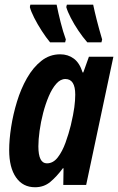

<svg xmlns="http://www.w3.org/2000/svg" viewBox="-20 -786 502 816"><path d="M128.9 9.8Q77.1 9.8 48.1 -32Q19 -73.7 19 -147.9Q19 -191.9 27.3 -245.8Q35.6 -299.8 52.2 -354.2Q68.8 -408.7 94.7 -454.1Q120.6 -499.5 155.8 -527.3Q190.9 -555.2 235.8 -555.2Q269 -555.2 293.7 -536.9Q318.4 -518.6 331.1 -478H334L357.9 -544.9H461.9L346.2 0H249L250 -70.8H247.1Q220.7 -35.2 193.6 -12.7Q166.5 9.8 128.9 9.8ZM179.2 -91.8Q206.1 -91.8 225.6 -117.2Q245.1 -142.6 258.5 -179.9Q272 -217.3 280.8 -252.9Q292 -300.3 295.9 -330.1Q299.8 -359.9 299.8 -383.8Q299.8 -450.2 257.8 -450.2Q236.8 -450.2 219 -429.9Q201.2 -409.7 187.3 -377Q173.3 -344.2 163.3 -305.7Q153.3 -267.1 148.2 -229.7Q143.1 -192.4 143.1 -164.1Q143.1 -91.8 179.2 -91.8ZM351.1 -606Q331.5 -628.4 313 -656Q294.4 -683.6 280.8 -710.2Q267.1 -736.8 261.7 -755.9L264.2 -766.1H376Q381.8 -738.3 391.1 -701.4Q400.4 -664.6 414.1 -618.2L411.1 -606ZM192.9 -606Q175.8 -626.5 157.5 -654.8Q139.2 -683.1 125.2 -710.7Q111.3 -738.3 106.9 -755.9L108.9 -766.1H220.7Q227.1 -733.4 237.5 -691.9Q248 -650.4 259.8 -618.2L256.8 -606Z"/></svg>

Font: Open Sans Condensed
Style: Bold Italic
Weight: 700
Width: 3
Italic angle: -12°
Designer: Monotype Design Team
Foundry: Monotype Imaging Inc.
Version: Version 3.003; ttfautohint (v1.8.4)